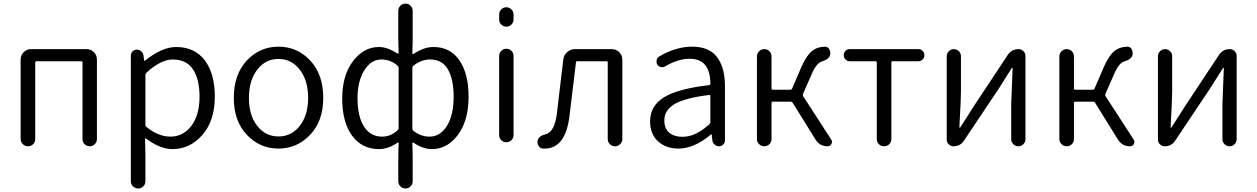

<svg xmlns="http://www.w3.org/2000/svg" viewBox="-20 -813 6986 1067"><path d="M94.7 -40V-482.4Q94.7 -505.9 111.8 -522.9Q128.9 -540 152.3 -540H460.9Q485.4 -540 502 -522.9Q518.6 -505.9 518.6 -482.4V-40Q518.6 -23.4 506.8 -11.7Q495.1 0 478.5 0Q461.9 0 450.2 -11.7Q438.5 -23.4 438.5 -40V-465.8Q438.5 -472.7 430.7 -472.7H183.6Q175.8 -472.7 175.8 -465.8V-40Q175.8 -23.4 164.1 -11.7Q152.3 0 135.7 0Q119.1 0 106.9 -11.7Q94.7 -23.4 94.7 -40Z M707 194.3V-503.9Q707 -517.6 716.8 -527.3Q726.6 -537.1 740.2 -537.1Q754.9 -537.1 765.1 -527.8Q775.4 -518.6 777.3 -504.9L781.2 -475.6Q781.2 -474.6 782.7 -474.6Q784.2 -474.6 785.2 -475.6Q880.9 -551.8 958 -551.8Q1062.5 -551.8 1118.2 -477.5Q1173.8 -403.3 1173.8 -276.4Q1173.8 -142.6 1105 -63.5Q1036.1 15.6 938.5 15.6Q869.1 15.6 792 -43Q790 -43.9 788.1 -43Q786.1 -42 786.1 -40L788.1 47.9V194.3Q788.1 210.9 776.4 222.7Q764.6 234.4 748 234.4Q731.4 234.4 719.2 222.7Q707 210.9 707 194.3ZM926.8 -53.7Q998 -53.7 1043.5 -113.8Q1088.9 -173.8 1088.9 -275.4Q1088.9 -372.1 1052.7 -427.2Q1016.6 -482.4 939.5 -482.4Q874 -482.4 793.9 -409.2Q788.1 -404.3 788.1 -397.5V-120.1Q788.1 -112.3 793.9 -107.4Q860.4 -53.7 926.8 -53.7Z M1279.3 -268.6Q1279.3 -399.4 1351.6 -476.6Q1423.8 -553.7 1527.8 -553.7Q1631.8 -553.7 1704.1 -476.6Q1776.4 -399.4 1776.4 -268.6Q1776.4 -140.6 1703.6 -64Q1630.9 12.7 1527.3 12.7Q1423.8 12.7 1351.6 -64Q1279.3 -140.6 1279.3 -268.6ZM1692.4 -268.6Q1692.4 -365.2 1646.5 -425.3Q1600.6 -485.4 1527.8 -485.4Q1455.1 -485.4 1409.2 -425.3Q1363.3 -365.2 1363.3 -268.6Q1363.3 -172.9 1409.2 -113.8Q1455.1 -54.7 1527.8 -54.7Q1600.6 -54.7 1646.5 -114.3Q1692.4 -173.8 1692.4 -268.6Z M2193.4 194.3V55.7L2195.3 -17.6Q2195.3 -20.5 2193.4 -21.5Q2191.4 -22.5 2189.5 -20.5Q2138.7 15.6 2085.9 15.6Q1992.2 15.6 1937 -58.6Q1881.8 -132.8 1881.8 -266.6Q1881.8 -393.6 1941.4 -472.7Q2001 -551.8 2085.9 -551.8Q2133.8 -551.8 2188.5 -515.6Q2190.4 -514.6 2192.9 -515.6Q2195.3 -516.6 2195.3 -518.6L2193.4 -590.8V-752.9Q2193.4 -769.5 2205.1 -781.2Q2216.8 -793 2233.4 -793Q2250 -793 2261.7 -781.2Q2273.4 -769.5 2273.4 -752.9V-590.8L2271.5 -515.6Q2271.5 -513.7 2273.4 -512.7Q2275.4 -511.7 2277.3 -512.7Q2335 -551.8 2388.7 -551.8Q2482.4 -551.8 2533.2 -477.5Q2584 -403.3 2584 -276.4Q2584 -142.6 2524.9 -63.5Q2465.8 15.6 2379.9 15.6Q2330.1 15.6 2277.3 -20.5Q2275.4 -21.5 2273.4 -20.5Q2271.5 -19.5 2271.5 -16.6L2273.4 55.7V194.3Q2273.4 210.9 2261.7 222.7Q2250 234.4 2233.4 234.4Q2216.8 234.4 2205.1 222.7Q2193.4 210.9 2193.4 194.3ZM2103.5 -53.7Q2151.4 -53.7 2189.5 -88.9Q2195.3 -93.8 2195.3 -101.6V-436.5Q2195.3 -443.4 2189.5 -448.2Q2150.4 -482.4 2099.6 -482.4Q2042 -482.4 2004.4 -421.9Q1966.8 -361.3 1966.8 -267.6Q1966.8 -167 2002.4 -110.4Q2038.1 -53.7 2103.5 -53.7ZM2367.2 -53.7Q2426.8 -53.7 2463.9 -113.8Q2501 -173.8 2501 -275.4Q2501 -372.1 2469.2 -427.2Q2437.5 -482.4 2370.1 -482.4Q2321.3 -482.4 2276.4 -447.3Q2271.5 -442.4 2271.5 -434.6V-98.6Q2271.5 -90.8 2276.4 -86.9Q2318.4 -53.7 2367.2 -53.7Z M2753.9 -62.5V-502Q2753.9 -518.6 2765.6 -530.3Q2777.3 -542 2793.9 -542Q2810.5 -542 2822.3 -530.3Q2834 -518.6 2834 -502V-62.5Q2834 -45.9 2822.3 -34.2Q2810.5 -22.5 2793.9 -22.5Q2777.3 -22.5 2765.6 -34.2Q2753.9 -45.9 2753.9 -62.5ZM2753.9 -705.1V-732.4Q2753.9 -749 2765.6 -760.7Q2777.3 -772.5 2793.9 -772.5Q2810.5 -772.5 2822.3 -760.7Q2834 -749 2834 -732.4V-705.1Q2834 -688.5 2822.3 -676.8Q2810.5 -665 2793.9 -665Q2777.3 -665 2765.6 -676.8Q2753.9 -688.5 2753.9 -705.1Z M3006.8 12.7Q3002 12.7 2998 12.7Q2981.4 11.7 2973.6 -2Q2966.8 -11.7 2966.8 -23.4Q2966.8 -27.3 2967.8 -32.2Q2973.6 -57.6 3013.7 -67.4Q3062.5 -80.1 3075.2 -185.5Q3079.1 -218.8 3091.3 -322.3Q3103.5 -425.8 3110.4 -482.4Q3113.3 -506.8 3131.8 -523.4Q3150.4 -540 3174.8 -540H3380.9Q3404.3 -540 3421.4 -522.9Q3438.5 -505.9 3438.5 -482.4V-40Q3438.5 -23.4 3426.3 -11.7Q3414.1 0 3397.5 0Q3380.9 0 3369.1 -11.7Q3357.4 -23.4 3357.4 -40V-465.8Q3357.4 -472.7 3349.6 -472.7H3188.5Q3181.6 -472.7 3180.7 -465.8Q3156.2 -256.8 3144.5 -166Q3122.1 12.7 3006.8 12.7Z M3750 12.7Q3681.6 12.7 3637.2 -27.3Q3592.8 -67.4 3592.8 -138.7Q3592.8 -225.6 3670.9 -272.9Q3749 -320.3 3920.9 -339.8Q3928.7 -340.8 3927.7 -348.6Q3926.8 -486.3 3813.5 -486.3Q3747.1 -486.3 3676.8 -444.3Q3665 -437.5 3652.3 -440.4Q3639.6 -443.4 3632.8 -454.1Q3626 -466.8 3629.4 -480Q3632.8 -493.2 3644.5 -500Q3737.3 -553.7 3826.2 -553.7Q3920.9 -553.7 3964.8 -495.6Q4008.8 -437.5 4008.8 -335V-33.2Q4008.8 -19.5 3999 -9.8Q3989.3 0 3975.6 0Q3961.9 0 3951.2 -9.8Q3940.4 -19.5 3938.5 -33.2L3935.5 -64.5Q3935.5 -66.4 3934.1 -66.4Q3932.6 -66.4 3930.7 -65.4Q3837.9 12.7 3750 12.7ZM3772.5 -52.7Q3810.5 -52.7 3846.2 -69.8Q3881.8 -86.9 3922.9 -123Q3927.7 -127.9 3927.7 -135.7V-278.3Q3927.7 -285.2 3922.9 -285.2Q3921.9 -285.2 3920.9 -285.2Q3786.1 -268.6 3729 -234.9Q3671.9 -201.2 3671.9 -143.6Q3671.9 -97.7 3699.7 -75.2Q3727.5 -52.7 3772.5 -52.7Z M4442.4 -291Q4439.5 -284.2 4443.4 -278.3L4599.6 -37.1Q4603.5 -31.2 4603.5 -24.4Q4603.5 -18.6 4600.6 -12.7Q4593.8 0 4579.1 0Q4535.2 0 4511.7 -38.1L4384.8 -242.2Q4380.9 -248 4373 -248H4275.4Q4267.6 -248 4267.6 -240.2V-40Q4267.6 -23.4 4255.9 -11.7Q4244.1 0 4227.5 0Q4210.9 0 4198.7 -11.7Q4186.5 -23.4 4186.5 -40V-499Q4186.5 -516.6 4198.7 -528.3Q4210.9 -540 4227.5 -540Q4244.1 -540 4255.9 -528.3Q4267.6 -516.6 4267.6 -499V-321.3Q4267.6 -314.5 4275.4 -314.5H4371.1Q4378.9 -314.5 4381.8 -320.3L4432.6 -438.5Q4460.9 -502.9 4490.7 -527.8Q4520.5 -552.7 4562.5 -553.7Q4563.5 -553.7 4564.5 -553.7Q4579.1 -553.7 4587.9 -541Q4593.8 -530.3 4593.8 -518.6Q4593.8 -514.6 4593.8 -509.8Q4587.9 -483.4 4547.9 -471.7Q4515.6 -461.9 4489.3 -397.5Z M4852.5 -40V-465.8Q4852.5 -472.7 4845.7 -472.7H4702.1Q4688.5 -472.7 4678.7 -482.4Q4668.9 -492.2 4668.9 -506.3Q4668.9 -520.5 4678.7 -530.3Q4688.5 -540 4702.1 -540H5084Q5097.7 -540 5107.4 -530.3Q5117.2 -520.5 5117.2 -506.3Q5117.2 -492.2 5107.4 -482.4Q5097.7 -472.7 5084 -472.7H4941.4Q4933.6 -472.7 4933.6 -465.8V-40Q4933.6 -23.4 4921.9 -11.7Q4910.2 0 4893.1 0Q4876 0 4864.3 -11.7Q4852.5 -23.4 4852.5 -40Z M5279.3 0Q5263.7 0 5252.4 -10.7Q5241.2 -21.5 5241.2 -37.1V-501Q5241.2 -516.6 5252.9 -528.3Q5264.6 -540 5280.8 -540Q5296.9 -540 5308.6 -528.3Q5320.3 -516.6 5320.3 -501V-303.7Q5320.3 -260.7 5311.5 -106.4Q5311.5 -103.5 5314 -103.5Q5316.4 -103.5 5317.4 -106.4Q5327.1 -122.1 5353.5 -162.6Q5379.9 -203.1 5389.6 -219.7L5581.1 -508.8Q5602.5 -540 5640.6 -540Q5656.2 -540 5667.5 -528.8Q5678.7 -517.6 5678.7 -502V-39.1Q5678.7 -23.4 5667 -11.7Q5655.3 0 5639.2 0Q5623 0 5611.3 -11.7Q5599.6 -23.4 5599.6 -39.1V-235.4Q5599.6 -252 5607.4 -433.6Q5607.4 -435.5 5605.5 -435.5Q5603.5 -435.5 5602.5 -434.6Q5546.9 -347.7 5530.3 -320.3L5336.9 -31.2Q5316.4 0 5279.3 0Z M6123 -291Q6120.1 -284.2 6124 -278.3L6280.3 -37.1Q6284.2 -31.2 6284.2 -24.4Q6284.2 -18.6 6281.2 -12.7Q6274.4 0 6259.8 0Q6215.8 0 6192.4 -38.1L6065.4 -242.2Q6061.5 -248 6053.7 -248H5956.1Q5948.2 -248 5948.2 -240.2V-40Q5948.2 -23.4 5936.5 -11.7Q5924.8 0 5908.2 0Q5891.6 0 5879.4 -11.7Q5867.2 -23.4 5867.2 -40V-499Q5867.2 -516.6 5879.4 -528.3Q5891.6 -540 5908.2 -540Q5924.8 -540 5936.5 -528.3Q5948.2 -516.6 5948.2 -499V-321.3Q5948.2 -314.5 5956.1 -314.5H6051.8Q6059.6 -314.5 6062.5 -320.3L6113.3 -438.5Q6141.6 -502.9 6171.4 -527.8Q6201.2 -552.7 6243.2 -553.7Q6244.1 -553.7 6245.1 -553.7Q6259.8 -553.7 6268.6 -541Q6274.4 -530.3 6274.4 -518.6Q6274.4 -514.6 6274.4 -509.8Q6268.6 -483.4 6228.5 -471.7Q6196.3 -461.9 6169.9 -397.5Z M6453.1 0Q6437.5 0 6426.3 -10.7Q6415 -21.5 6415 -37.1V-501Q6415 -516.6 6426.8 -528.3Q6438.5 -540 6454.6 -540Q6470.7 -540 6482.4 -528.3Q6494.1 -516.6 6494.1 -501V-303.7Q6494.1 -260.7 6485.4 -106.4Q6485.4 -103.5 6487.8 -103.5Q6490.2 -103.5 6491.2 -106.4Q6501 -122.1 6527.3 -162.6Q6553.7 -203.1 6563.5 -219.7L6754.9 -508.8Q6776.4 -540 6814.5 -540Q6830.1 -540 6841.3 -528.8Q6852.5 -517.6 6852.5 -502V-39.1Q6852.5 -23.4 6840.8 -11.7Q6829.1 0 6813 0Q6796.9 0 6785.2 -11.7Q6773.4 -23.4 6773.4 -39.1V-235.4Q6773.4 -252 6781.2 -433.6Q6781.2 -435.5 6779.3 -435.5Q6777.3 -435.5 6776.4 -434.6Q6720.7 -347.7 6704.1 -320.3L6510.7 -31.2Q6490.2 0 6453.1 0Z"/></svg>

Font: Gen Jyuu Gothic Normal
Style: Regular
Weight: 300
Designer: [Source Han Sans]
Ryoko NISHIZUKA  (kana & ideographs); Paul D. Hunt (Latin, Greek & Cyrillic); Wenlong ZHANG  (bopomofo
Version: Version 1.002.20150607